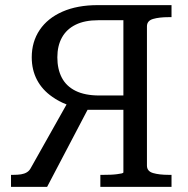

<svg xmlns="http://www.w3.org/2000/svg" viewBox="-20 -730 735 750"><path d="M462 -57V-301H322L164 0H23V-47H32Q49 -47 62 -49Q75 -51 85 -57Q95 -63 101 -75L240 -322Q209 -334 184 -352Q145 -379 124.5 -418Q104 -457 104 -506Q104 -567 135 -613Q166 -659 224 -684.5Q282 -710 362 -710H650V-663H639Q602 -663 578 -656Q554 -649 554 -627V-83Q554 -61 578 -54Q602 -47 639 -47H650V0H372V-47H385Q398 -47 411.5 -47.5Q425 -48 436.5 -49.5Q448 -51 455 -52.5Q462 -54 462 -57ZM462 -357V-651H364Q311 -651 275.5 -633.5Q240 -616 222 -583.5Q204 -551 204 -506Q204 -460 221.5 -426.5Q239 -393 275.5 -375Q312 -357 368 -357Z"/></svg>

Font: Roboto Serif 20pt
Style: Regular
Weight: 400
Designer: Greg Gazdowicz
Foundry: Commercial Type
Version: Version 1.008